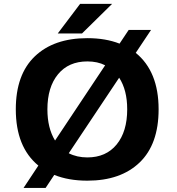

<svg xmlns="http://www.w3.org/2000/svg" viewBox="-20 -898 890 966"><path d="M270.5 -729.5 383 -878.5H544L392.5 -729.5ZM419.5 11Q325 11 253 -18L209.5 47.5H98.5L173 -65Q59.5 -158 59.5 -348Q59.5 -523 155.2 -614.5Q251 -706 419.5 -706Q511.5 -706 581.5 -678.5L627.5 -747.5H740L663 -632Q778 -538.5 778 -348Q778 -172.5 682.8 -80.8Q587.5 11 419.5 11ZM218.5 -348Q218.5 -253.5 257 -191L509 -569.5Q471 -589 419.5 -589Q325 -589 271.8 -524.2Q218.5 -459.5 218.5 -348ZM419.5 -106Q513.5 -106 566.8 -171Q620 -236 620 -348Q620 -445 579.5 -507L326 -127Q367 -106 419.5 -106Z"/></svg>

Font: League Mono Wide SemiBold
Style: Regular
Weight: 600
Width: 8
Designer: Tyler Finck
Foundry: The League of Moveable Type / Tyler Finck
Version: Version 2.210